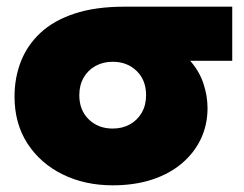

<svg xmlns="http://www.w3.org/2000/svg" viewBox="-20 -540 730 575"><path d="M317.5 15Q234 15 167.5 -17.8Q101 -50.5 62.2 -110.2Q23.5 -170 23.5 -251Q23.5 -307 42.5 -355.8Q61.5 -404.5 101 -441.5Q140.5 -478.5 203 -499.2Q265.5 -520 352.5 -520H675.5V-358H549.5Q576.5 -327.5 589 -290.5Q601.5 -253.5 601.5 -216Q601.5 -166.5 581.8 -124.5Q562 -82.5 525 -51Q488 -19.5 435.5 -2.2Q383 15 317.5 15ZM317.5 -155Q346.5 -155 369 -167.5Q391.5 -180 404.5 -202.5Q417.5 -225 417.5 -255Q417.5 -300 389.2 -327.5Q361 -355 317.5 -355Q288.5 -355 266 -342.5Q243.5 -330 230.5 -307.5Q217.5 -285 217.5 -255Q217.5 -210 245.8 -182.5Q274 -155 317.5 -155Z"/></svg>

Font: Geologica Cursive Black
Style: Regular
Weight: 900
Designer: Sindre Bremnes, Frode Helland
Foundry: Monokrom Skriftforlag AS
Version: Version 1.010;gftools[0.9.28]